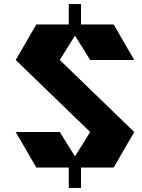

<svg xmlns="http://www.w3.org/2000/svg" viewBox="-20 -821 695 941"><path d="M347.5 -54.5 273 -174H57L158 0H313H314H317V100H377V0H381H382H537L638 -174L273 -527L347.5 -646.5L422 -527H638L537 -701H382H381H377V-801H317V-701H314H313H158L57 -527L422 -174Z"/></svg>

Font: Radio Edit
Style: P3
Weight: 800
Version: Version 3.001;PS 003.001;hotconv 1.0.70;makeotf.lib2.5.58329